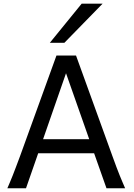

<svg xmlns="http://www.w3.org/2000/svg" viewBox="-20 -1011 721 1031"><path d="M334.5 -617.7 211.4 -263.7H459ZM19.5 0Q25.9 -14.6 32.7 -30.8Q39.6 -46.9 47.6 -67.1Q55.7 -87.4 65.4 -113.3Q75.2 -139.2 87.9 -173.3L283.2 -712.9H388.2L583.5 -173.3Q595.7 -139.2 605.5 -113.3Q615.2 -87.4 623.5 -67.1Q631.8 -46.9 638.7 -30.8Q645.5 -14.6 651.9 0H551.8L485.4 -188H185.1L119.6 0ZM530.8 -991.2 325.7 -781.2H247.6L418.5 -991.2Z"/></svg>

Font: Andika Phon
Style: Regular
Weight: 400
Designer: Victor Gaultney, Annie Olsen, Julie Remington, Don Collingsworth, Eric Hays, Becca Hirsbrunner
Foundry: SIL International
Version: Version 5.000